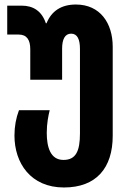

<svg xmlns="http://www.w3.org/2000/svg" viewBox="-20 -580 572 850"><path d="M263 250C406 250 479 164 479 21V-373C479 -478 423 -560 316 -560C251 -560 208 -531 186 -477H183C165 -531 127 -555 76 -555H12V-427H63C99 -427 114 -403 114 -362V-227H255V-365C255 -405 267 -431 295 -431C323 -431 334 -405 334 -363V11C334 89 316 128 261 128C203 128 187 71 187 8C187 -33 194 -68 200 -92H64C51 -58 44 -20 44 20C44 142 116 250 263 250Z"/></svg>

Font: Noto Sans Georgian ExtraCondensed ExtraBold
Style: Regular
Weight: 800
Width: 2
Designer: Monotype Design Team, Akaki Razmadze
Foundry: Google LLC
Version: Version 2.005